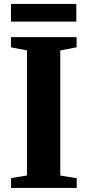

<svg xmlns="http://www.w3.org/2000/svg" viewBox="-20 -926 432 946"><path d="M113 -61.5V-677.5L34 -693V-743H357.5V-693L277 -677.5V-61L358 -48V0H34.5V-48.5ZM356 -906.5V-819.5H34V-906.5Z"/></svg>

Font: Merriweather 60pt ExtraBold
Style: Regular
Weight: 800
Version: Version 2.100